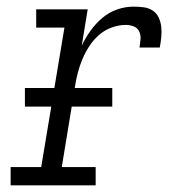

<svg xmlns="http://www.w3.org/2000/svg" viewBox="-20 -558 540 578"><path d="M12 0V-55H104L174 -475H89V-530H244L226 -420Q237 -444 252.5 -465.5Q268 -487 288 -504Q308 -521 332.5 -529.5Q357 -538 382 -538Q398 -538 413 -536Q428 -534 440 -526Q452 -518 458 -504.5Q464 -491 465.5 -476.5Q467 -462 465.5 -446.5Q464 -431 461 -415H400Q402 -428 403 -440.5Q404 -453 399 -463.5Q394 -474 382.5 -478.5Q371 -483 359 -483Q338 -483 317 -475.5Q296 -468 279 -453.5Q262 -439 249.5 -420Q237 -401 228.5 -381Q220 -361 214.5 -340Q209 -319 206 -299L166 -55H268V0ZM55 -237V-293H318V-237Z"/></svg>

Font: Iosevka Slab Light Oblique
Style: Regular
Weight: 300
Italic angle: -9°
Monospace: yes
Designer: Belleve Invis
Foundry: Belleve Invis
Version: Version 11.1.1; ttfautohint (v1.8.3)